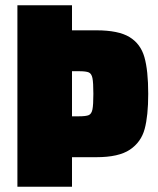

<svg xmlns="http://www.w3.org/2000/svg" viewBox="-20 -708 600 728"><path d="M46 -688H253V-593H346Q429 -593 471 -567.5Q513 -542 527.5 -491.5Q542 -441 542 -352Q542 -269 528.5 -219Q515 -169 472.5 -140.5Q430 -112 346 -112H253V0H46ZM334 -352Q334 -395 330.5 -412Q327 -429 316.5 -433.5Q306 -438 279 -438H253V-267H279Q306 -267 316.5 -271.5Q327 -276 330.5 -293Q334 -310 334 -352Z"/></svg>

Font: Saira Semi Condensed Black
Style: Regular
Weight: 900
Width: 4
Designer: Hector Gatti with collaboration of the Omnibus-Type team
Foundry: Omnibus-Type
Version: Version 1.001; ttfautohint (v1.8)